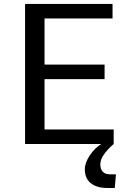

<svg xmlns="http://www.w3.org/2000/svg" viewBox="-20 -726 653 968"><path d="M106.4 -706.1H547.4V-632.8H204.6V-400.4H507.3V-327.1H204.6V-73.2H553.2V0H106.4ZM407.7 127Q407.7 95.2 432.9 57.1Q458 19 498 -4.9L553.2 0Q523.9 24.9 504.9 51.3Q485.8 77.6 485.8 103Q485.8 126 497.8 139.4Q509.8 152.8 535.2 152.8H564.5L558.6 221.7H521.5Q467.3 221.7 437.5 197.5Q407.7 173.3 407.7 127Z"/></svg>

Font: Monda
Style: Regular
Weight: 400
Designer: Vernon Adams
Foundry: Vernon Adams
Version: Version 2.100; ttfautohint (v1.8.3)